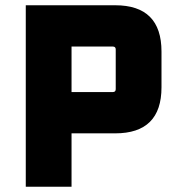

<svg xmlns="http://www.w3.org/2000/svg" viewBox="-20 -710 682 730"><path d="M78 0V-690H418Q594 -690 594 -514V-378Q594 -203 418 -203H252V0ZM252 -360H409Q420 -360 420 -371V-522Q420 -533 409 -533H252Z"/></svg>

Font: Oxanium ExtraBold
Style: Regular
Weight: 800
Designer: Severin Meyer
Version: Version 2.000